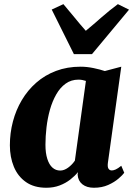

<svg xmlns="http://www.w3.org/2000/svg" viewBox="-20 -874 628 904"><path d="M488 -107.5Q485.5 -88 490.8 -79.8Q496 -71.5 506.5 -71.5Q514 -71.5 524.5 -76Q535 -80.5 551 -93.5L565 -60.5Q558 -50.5 538.5 -33.5Q519 -16.5 489.5 -3.2Q460 10 422 10Q388.5 10 368 -6.2Q347.5 -22.5 345.5 -51.5L347 -63.5Q332.5 -45.5 310.8 -28.5Q289 -11.5 260.8 -0.8Q232.5 10 198 10Q140.5 10 102.2 -16.8Q64 -43.5 45.2 -89Q26.5 -134.5 26.5 -190Q26.5 -247.5 40.8 -301.8Q55 -356 82.8 -402.8Q110.5 -449.5 151 -485Q191.5 -520.5 244 -540.2Q296.5 -560 359.5 -560Q389 -560 420.2 -553.5Q451.5 -547 473.5 -539.5L551 -560ZM384.5 -493Q377 -495.5 368.2 -497.2Q359.5 -499 349.5 -499Q315 -499 289 -480.2Q263 -461.5 244.8 -429.5Q226.5 -397.5 215.2 -357.5Q204 -317.5 199 -274.8Q194 -232 194 -192.5Q194 -153 202.8 -125.8Q211.5 -98.5 227 -84.8Q242.5 -71 263.5 -71Q273 -71 282.2 -74.5Q291.5 -78 300.5 -84.5Q309.5 -91 317.5 -99.2Q325.5 -107.5 332.5 -117.5ZM328 -619 223.5 -829 278.5 -854.5Q304 -825 330.2 -792.5Q356.5 -760 384 -729Q422 -760.5 458.5 -792.8Q495 -825 535 -854.5L587.5 -828.5L413 -619Z"/></svg>

Font: Merriweather 36pt Black
Style: Italic
Weight: 900
Italic angle: -7.8°
Version: Version 2.101